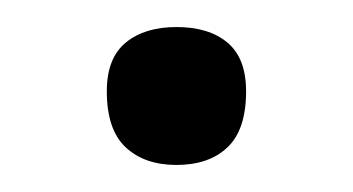

<svg xmlns="http://www.w3.org/2000/svg" viewBox="-20 -525 261 142"><path d="M110.5 -403Q87 -403 73 -416Q59 -429 59 -457.5Q59 -482 73 -493.5Q87 -505 110.5 -505Q134.5 -505 148.2 -493.5Q162 -482 162 -457.5Q162 -429 148.2 -416Q134.5 -403 110.5 -403Z"/></svg>

Font: Commissioner Loud ExtraLight
Style: Regular
Weight: 200
Designer: Kostas Bartsokas
Foundry: Kostas Bartsokas
Version: Version 1.000; ttfautohint (v1.8.3)